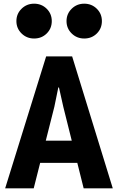

<svg xmlns="http://www.w3.org/2000/svg" viewBox="-20 -1022 640 1042"><path d="M8 0 230.5 -716H371.5L592 0H434L323.5 -442.5L300 -547.5H296.5L275 -442.5L163 0ZM110 -138 148 -258.5H444L485 -138ZM165 -813Q124.9 -813 96.9 -840.5Q69 -868 69 -907.5Q69 -947 97 -974.5Q125 -1002 165 -1002Q205.5 -1002 233.2 -974.7Q261 -947.4 261 -907.5Q261 -867.5 233.4 -840.2Q205.9 -813 165 -813ZM437 -813Q396.9 -813 368.9 -840.5Q341 -868 341 -907.5Q341 -947 369 -974.5Q397 -1002 437 -1002Q477.5 -1002 505.2 -974.7Q533 -947.4 533 -907.5Q533 -867.5 505.4 -840.2Q477.9 -813 437 -813Z"/></svg>

Font: Google Sans Code
Style: Regular
Weight: 400
Monospace: yes
Designer: Google Sans Code Authors
Foundry: Google LLC
Version: Version 6.000